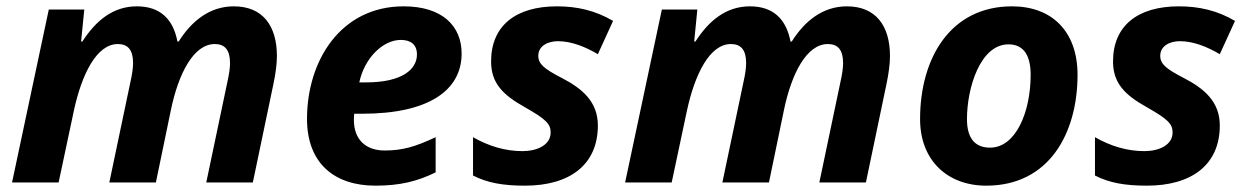

<svg xmlns="http://www.w3.org/2000/svg" viewBox="-20 -576 3938 606"><path d="M18 0H165L213 -226C238 -342 285 -437 352 -437C384 -437 400 -418 400 -377C400 -361 397 -341 392 -319L325 0H472L519 -227C543 -344 591 -437 658 -437C690 -437 706 -418 706 -377C706 -361 703 -341 698 -319L631 0H778L843 -311C850 -344 854 -375 854 -399C854 -495 809 -556 718 -556C642 -556 585 -510 544 -445H540C527 -514 487 -556 412 -556C336 -556 282 -510 240 -445H236L246 -546H134Z M1165 10C1243 10 1298 -4 1355 -32V-143C1291 -113 1251 -101 1194 -101C1132 -101 1097 -138 1097 -197C1097 -204 1097 -209 1098 -217H1123C1335 -217 1437 -292 1437 -407C1437 -494 1376 -556 1254 -556C1055 -556 949 -384 949 -201C949 -59 1037 10 1165 10ZM1136 -316H1114C1131 -395 1190 -450 1245 -450C1277 -450 1296 -435 1296 -404C1296 -357 1249 -316 1136 -316Z M1637 10C1777 10 1867 -55 1867 -180C1867 -254 1819 -296 1753 -330C1697 -359 1679 -374 1679 -400C1679 -431 1709 -446 1741 -446C1784 -446 1828 -428 1867 -405L1915 -510C1859 -543 1801 -556 1738 -556C1608 -556 1530 -495 1530 -382C1530 -313 1568 -276 1636 -238C1703 -200 1718 -185 1718 -158C1718 -118 1675 -99 1629 -99C1574 -99 1522 -115 1473 -143V-22C1518 1 1567 10 1637 10Z M1953 0H2100L2148 -226C2173 -342 2220 -437 2287 -437C2319 -437 2335 -418 2335 -377C2335 -361 2332 -341 2327 -319L2260 0H2407L2454 -227C2478 -344 2526 -437 2593 -437C2625 -437 2641 -418 2641 -377C2641 -361 2638 -341 2633 -319L2566 0H2713L2778 -311C2785 -344 2789 -375 2789 -399C2789 -495 2744 -556 2653 -556C2577 -556 2520 -510 2479 -445H2475C2462 -514 2422 -556 2347 -556C2271 -556 2217 -510 2175 -445H2171L2181 -546H2069Z M3093 10C3291 10 3381 -155 3381 -340C3381 -476 3301 -556 3174 -556C2980 -556 2884 -393 2884 -200C2884 -70 2970 10 3093 10ZM3105 -110C3056 -110 3032 -141 3032 -200C3032 -299 3074 -436 3163 -436C3215 -436 3233 -395 3233 -340C3233 -222 3186 -110 3105 -110Z M3600 10C3740 10 3830 -55 3830 -180C3830 -254 3782 -296 3716 -330C3660 -359 3642 -374 3642 -400C3642 -431 3672 -446 3704 -446C3747 -446 3791 -428 3830 -405L3878 -510C3822 -543 3764 -556 3701 -556C3571 -556 3493 -495 3493 -382C3493 -313 3531 -276 3599 -238C3666 -200 3681 -185 3681 -158C3681 -118 3638 -99 3592 -99C3537 -99 3485 -115 3436 -143V-22C3481 1 3530 10 3600 10Z"/></svg>

Font: Noto Sans
Style: Bold Italic
Weight: 700
Italic angle: -12°
Designer: Monotype Design Team
Foundry: Monotype Imaging Inc.
Version: Version 2.013